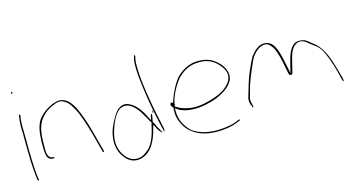

<svg xmlns="http://www.w3.org/2000/svg" viewBox="-85 -1103 2894 1552"><g transform="rotate(-15 1362.0 -327.0)"><path d="M55 -702C55 -699 59 -695 64 -695C69 -695 69 -695 69 -700C69 -703 64 -709 61 -709C57 -709 55 -707 55 -702ZM64 -378 65 -377V-302C65 -275 65 -246 66 -216L68 -123C69 -83 76 -6 80 25L83 36C88 41 94 42 94 33L91 23V22C78 -71 77 -196 77 -302C77 -329 76 -353 76 -377C74 -422 75 -470 83 -508C83 -509 83 -510 81 -513C72 -525 70 -499 69 -492V-490C64 -458 62 -419 64 -378ZM75 -376H76ZM81 -513Z M193 -202C193 -161 199 -125 216 -113C226 -105 238 -102 243 -102H253C258 -102 260 -104 260 -108C260 -112 258 -113 253 -113H242C202 -124 205 -173 205 -202C205 -248 204 -289 212 -332C222 -418 278 -487 362 -519C385 -530 425 -545 456 -521L455 -522C473 -513 488 -497 502 -477C518 -454 533 -427 546 -397C579 -311 595 -259 624 -149L650 -51C651 -47 652 -47 654 -47C657 -48 662 -52 661 -55L635 -151C606 -263 592 -313 558 -400C537 -452 507 -507 465 -530C426 -550 399 -545 355 -528C313 -510 276 -485 249 -454C207 -410 196 -342 193 -265ZM362 -519Z M758 -132C751 -62 770 -10 800 28C827 63 866 96 933 83C1028 60 1070 -35 1093 -129L1101 -157L1116 -129C1126 -108 1143 -82 1158 -76L1139 -112C1134 -120 1128 -130 1123 -139V-141C1117 -154 1111 -170 1102 -179L1103 -180C1107 -199 1110 -221 1113 -239L1112 -242C1112 -243 1112 -243 1109 -244C1104 -245 1104 -245 1100 -229L1092 -196L1077 -227C1052 -279 1017 -334 966 -362H965C917 -392 872 -370 843 -334C835 -324 828 -312 821 -301C793 -254 765 -200 758 -132ZM774 -50C759 -107 773 -167 789 -212C805 -259 827 -309 861 -340C880 -359 920 -374 958 -353C993 -335 1024 -295 1041 -264L1068 -218C1075 -203 1082 -190 1092 -180C1076 -105 1056 -20 1004 30H1002C967 61 925 89 861 66C821 46 786 -1 774 -50ZM1083 -644C1083 -621 1084 -594 1087 -562C1097 -462 1113 -359 1131 -264L1137 -237C1145 -198 1152 -160 1161 -126L1172 -79C1176 -83 1179 -94 1176 -110C1159 -186 1140 -271 1126 -358C1111 -447 1095 -545 1095 -644C1094 -667 1095 -687 1098 -702L1103 -725C1104 -736 1102 -738 1099 -740C1096 -743 1092 -731 1092 -727C1085 -701 1082 -680 1083 -644ZM1120 -250C1122 -251 1125 -253 1128 -254C1128 -256 1128 -259 1127 -262L1124 -273ZM1139 -112V-113ZM1176 -110Z M1278 -281C1273 -271 1284 -258 1294 -248V-239H1293C1289 -181 1298 -149 1319 -107C1362 -19 1468 45 1640 29C1689 24 1721 16 1747 6C1759 1 1772 -4 1784 -8C1785 -8 1787 -10 1788 -16V-17C1789 -18 1786 -16 1787 -17H1779L1743 -3C1718 7 1684 13 1636 18C1531 29 1439 4 1385 -37C1342 -78 1304 -136 1304 -217V-240L1322 -227C1351 -209 1384 -197 1439 -194C1516 -190 1588 -209 1644 -229C1710 -257 1768 -293 1793 -348C1812 -401 1786 -453 1755 -487C1727 -517 1692 -544 1641 -555C1527 -576 1458 -534 1401 -480C1363 -435 1326 -364 1306 -299L1301 -286L1289 -291C1284 -293 1282 -292 1278 -283ZM1306 -256 1310 -271V-268H1314V-273H1310C1325 -348 1368 -423 1411 -473C1451 -511 1496 -542 1565 -548C1661 -557 1713 -518 1746 -480C1769 -454 1804 -408 1782 -354C1768 -320 1737 -293 1709 -275C1668 -249 1609 -229 1543 -215C1440 -193 1352 -220 1307 -255ZM1793 -347Z M1902 -112 1911 -94C1911 -83 1912 -82 1915 -84C1920 -86 1922 -88 1920 -97H1919V-98L1914 -117C1905 -146 1911 -167 1920 -193C1925 -209 1930 -230 1936 -253C1947 -293 2009 -443 2029 -475C2043 -496 2060 -513 2073 -523C2086 -535 2102 -542 2115 -546C2155 -558 2175 -539 2191 -518C2204 -503 2214 -482 2222 -455C2238 -412 2248 -351 2257 -306C2261 -285 2263 -271 2266 -265C2267 -262 2269 -260 2278 -258C2291 -256 2293 -259 2298 -280C2304 -306 2311 -330 2317 -358C2330 -406 2340 -462 2387 -491H2388C2434 -517 2475 -477 2488 -465L2527 -436C2561 -413 2580 -383 2596 -347C2623 -289 2650 -197 2665 -128L2671 -109C2671 -105 2672 -104 2674 -100C2679 -93 2680 -99 2680 -114L2676 -131C2672 -143 2666 -166 2658 -195C2631 -296 2599 -387 2536 -443C2507 -463 2490 -482 2463 -498C2437 -509 2404 -511 2378 -499C2330 -470 2314 -408 2297 -341L2280 -273L2266 -341C2248 -425 2231 -541 2158 -557C2119 -567 2087 -551 2064 -531C2048 -519 2035 -502 2018 -481C2007 -461 1988 -424 1966 -372C1932 -290 1929 -263 1908 -197C1897 -165 1892 -142 1902 -112ZM2073 -523V-524ZM2276 -258H2278ZM2378 -499H2379ZM2462 -498H2463ZM2488 -464V-465ZM2676 -131V-132Z"/></g></svg>

Font: Stray Cat
Style: HlExt
Weight: 100
Version: Version 1.0